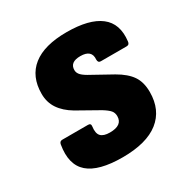

<svg xmlns="http://www.w3.org/2000/svg" viewBox="-127 -613 705 730"><g transform="rotate(-30 225.5 -248.5)"><path d="M208 11Q103 11 58.5 -28Q14 -67 28 -149Q30 -162 42 -162H155Q168 -162 166 -149Q162 -120 173.5 -107.5Q185 -95 213 -95Q268 -95 268 -135Q268 -150 259.5 -160Q251 -170 230 -183L136 -236Q99 -258 80 -286.5Q61 -315 61 -352Q61 -428 111.5 -468Q162 -508 260 -508Q359 -508 406.5 -471.5Q454 -435 445 -361Q444 -347 431 -347H318Q306 -347 306 -361Q310 -403 260 -403Q214 -403 214 -368Q214 -355 224.5 -344.5Q235 -334 258 -322L341 -276Q383 -252 402 -224Q421 -196 421 -153Q421 -74 367 -31.5Q313 11 208 11Z"/></g></svg>

Font: Sofia Sans Semi Condensed Black
Style: Italic
Weight: 900
Italic angle: -9°
Version: Version 4.100